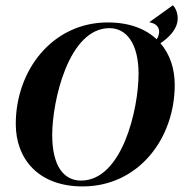

<svg xmlns="http://www.w3.org/2000/svg" viewBox="-20 -674 694 706"><path d="M284 11.5C488 11.5 622.5 -163 622.5 -362C622.5 -421 605 -474.5 570 -515C597.5 -533.5 625.5 -560 632 -592C637.5 -618 627 -644.5 615.5 -654.5L530.5 -593.5L529.5 -592C566 -585.5 566.5 -561 564.5 -550.5C563.5 -544 561 -536.5 556 -529.5C515.5 -568 455.5 -591.5 376.5 -591.5C172.5 -591.5 38 -415.5 38 -218C38 -91.5 119.5 11.5 284 11.5ZM278 -10C215 -10 172 -62.5 172 -178C172 -301 231.5 -570.5 382.5 -570.5C445.5 -570.5 489.5 -513 489.5 -402.5C489.5 -273.5 429.5 -10 278 -10Z"/></svg>

Font: Beautique Display
Style: Bold
Weight: 700
Italic angle: -12°
Designer: Nhat-Quang Ngo
Version: Version 1.100;Glyphs 3.2.3 (3260)